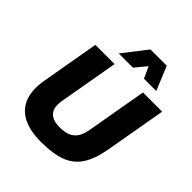

<svg xmlns="http://www.w3.org/2000/svg" viewBox="-240 -1049 1215 1215"><g transform="rotate(45 367.0 -442.0)"><path d="M328 10Q228 10 164.5 -22.5Q101 -55 76.5 -119.5Q52 -184 68 -278L136 -668H308L238 -269Q234 -244 235 -221Q236 -198 248 -179Q260 -160 283.5 -149.5Q307 -139 347 -139Q390 -139 420 -152Q450 -165 467.5 -193.5Q485 -222 492 -267L562 -668H734L662 -258Q644 -156 605 -97.5Q566 -39 499 -14.5Q432 10 328 10ZM279 -734 403 -894H549L615 -734H505L470 -811L406 -734Z"/></g></svg>

Font: Gantari ExtraBold
Style: Italic
Weight: 800
Italic angle: -10°
Designer: Anugrah Pasau
Foundry: Lafontype
Version: Version 1.000